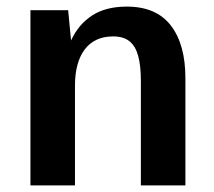

<svg xmlns="http://www.w3.org/2000/svg" viewBox="-20 -559 645 579"><path d="M71.8 0V-528.3H185.5L194.3 -437Q216.8 -485.8 258.1 -512.5Q299.3 -539.1 362.3 -539.1Q451.2 -539.1 495.1 -482.2Q539.1 -425.3 539.1 -323.2V0H404.8V-314.9Q404.8 -360.8 396.7 -390.4Q388.7 -419.9 370.4 -434.6Q352.1 -449.2 321.3 -449.2Q292.5 -449.2 271 -439Q249.5 -428.7 235.1 -409.4Q220.7 -390.1 213.4 -362.8Q206.1 -335.4 206.1 -301.3V0Z"/></svg>

Font: Comme SemiBold
Style: Regular
Weight: 600
Version: Version 1.000;gftools[0.9.27]